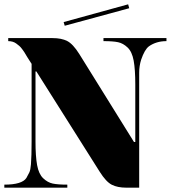

<svg xmlns="http://www.w3.org/2000/svg" viewBox="-50 -876 789 887"><path d="M114 -546V-223Q114 -154 121.5 -113Q129 -72 149.5 -52.5Q170 -33 193.5 -28Q217 -23 261 -23V-9H-30V-23Q52 -23 72 -54Q80 -68 85.5 -79.5Q91 -91 93 -117Q96 -156 96 -221V-581L78 -609Q77 -610 71 -620.5Q65 -631 62 -635.5Q59 -640 52 -649.5Q45 -659 39 -664Q33 -669 25 -675Q10 -686 -12 -686V-700H193Q234 -700 260.5 -686.5Q287 -673 316 -627L569 -220H575V-486Q575 -555 567.5 -596Q560 -637 539.5 -656.5Q519 -676 495.5 -681Q472 -686 428 -686V-700H719V-686Q672 -686 638 -662Q618 -647 602 -600Q593 -571 593 -540V-9H534Q493 -9 466.5 -22.5Q440 -36 411 -82L118 -546ZM542 -856 547 -838 249 -757 244 -774Z"/></svg>

Font: Elsie Swash Caps Black
Style: Regular
Weight: 900
Designer: Alejandro Inler
Foundry: Alejandro Inler
Version: 1.003